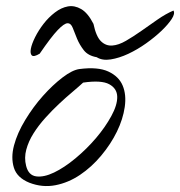

<svg xmlns="http://www.w3.org/2000/svg" viewBox="-20 -615 596 635"><path d="M77.1 -10.7Q36.1 -27.3 25.9 -60.5Q15.6 -93.8 26.4 -134.3Q37.1 -174.8 63.5 -218.3Q89.8 -261.7 122.1 -297.9Q154.3 -334 187 -358.9Q219.7 -383.8 243.2 -386.7Q303.7 -394.5 338.4 -378.4Q373 -362.3 385.7 -332Q398.4 -301.8 392.6 -261.2Q386.7 -220.7 366.7 -179.7Q346.7 -138.7 314.9 -100.6Q283.2 -62.5 244.6 -36.6Q206.1 -10.7 163.1 -2.4Q120.1 5.9 77.1 -10.7ZM66.4 -66.4Q74.2 -35.2 99.6 -31.7Q125 -28.3 158.7 -44.4Q192.4 -60.5 229.5 -91.3Q266.6 -122.1 297.4 -158.2Q328.1 -194.3 348.1 -231Q368.2 -267.6 367.7 -294.9Q367.2 -322.3 341.3 -336.4Q315.4 -350.6 254.9 -341.8Q241.2 -329.1 219.7 -311Q198.2 -293 175.3 -271.5Q152.3 -250 129.9 -225.1Q107.4 -200.2 90.8 -173.8Q74.2 -147.5 66.9 -120.1Q59.6 -92.8 66.4 -66.4ZM299.8 -425.8Q271.5 -430.7 257.3 -448.7Q243.2 -466.8 234.9 -486.8Q226.6 -506.8 220.7 -522.5Q214.8 -538.1 203.6 -538.1Q192.4 -538.1 170.9 -515.6Q149.4 -493.2 111.3 -437.5Q91.8 -425.8 85.4 -431.6Q79.1 -437.5 82 -453.6Q85 -469.7 96.2 -492.2Q107.4 -514.6 124 -536.1Q140.6 -557.6 161.6 -573.7Q182.6 -589.8 204.6 -593.8Q226.6 -597.7 248.5 -585Q270.5 -572.3 289.1 -536.1Q297.9 -494.1 314 -478.5Q330.1 -462.9 351.1 -464.4Q372.1 -465.8 396.5 -480Q420.9 -494.1 447.3 -512.7Q473.6 -531.2 501 -550.3Q528.3 -569.3 553.7 -580.1Q559.6 -570.3 547.9 -552.2Q536.1 -534.2 514.2 -513.2Q492.2 -492.2 463.4 -471.7Q434.6 -451.2 404.3 -437Q374 -422.9 346.2 -418.5Q318.4 -414.1 299.8 -425.8Z"/></svg>

Font: Nothing You Could Do
Style: Regular
Weight: 400
Version: Version 1.005